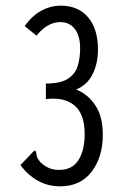

<svg xmlns="http://www.w3.org/2000/svg" viewBox="-20 -647 440 678"><path d="M192 11Q149 11 113.5 -9Q78 -29 52 -64L95 -109L103 -116L107 -111Q108 -103 110 -95Q112 -87 122 -75Q135 -62 151 -54.5Q167 -47 189 -47Q235 -47 257 -81.5Q279 -116 279 -174Q279 -245 242.5 -275Q206 -305 142 -297V-352Q194 -352 220 -369Q246 -386 254.5 -414.5Q263 -443 263 -475Q263 -521 244 -545Q225 -569 194 -569Q147 -569 109 -521L67 -555Q94 -592 126.5 -609.5Q159 -627 195 -627Q256 -627 291 -586Q326 -545 326 -472Q326 -423 307 -385Q288 -347 249 -331Q291 -314 317 -274.5Q343 -235 343 -171Q343 -92 303.5 -40.5Q264 11 192 11Z"/></svg>

Font: Inconsolata Condensed
Style: Regular
Weight: 400
Width: 3
Monospace: yes
Designer: Raph Levien, Cyreal, Brenton Simpson
Foundry: Raph Levien, Cyreal, Google
Version: Version 3.000; ttfautohint (v1.8.2.53-6de2)